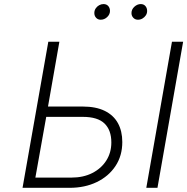

<svg xmlns="http://www.w3.org/2000/svg" viewBox="-20 -900 898 920"><path d="M88 0 211.5 -700H264.5L210 -389.5H376.5Q439.5 -389.5 481.8 -368.8Q524 -348 545 -310Q566 -272 566 -219.5Q566 -153.5 533.2 -104.2Q500.5 -55 443.5 -27.5Q386.5 0 313.5 0ZM149.5 -49H321.5Q379.5 -49 422.5 -71Q465.5 -93 489.5 -131Q513.5 -169 513.5 -217.5Q513.5 -276.5 480.8 -308.2Q448 -340 377 -340H201.5ZM681 0 804 -700H857.5L734.5 0ZM641 -805.5Q627.5 -805.5 618.8 -814.8Q610 -824 610 -837.5Q610 -855 624 -867.8Q638 -880.5 654.5 -880.5Q668.5 -880.5 676.8 -871Q685 -861.5 685 -847.5Q685 -836 678.8 -826.5Q672.5 -817 662.5 -811.2Q652.5 -805.5 641 -805.5ZM462.5 -805.5Q449 -805.5 440.5 -814.8Q432 -824 432 -837.5Q432 -849.5 438.2 -859.2Q444.5 -869 454.8 -874.8Q465 -880.5 476 -880.5Q490.5 -880.5 498.8 -871Q507 -861.5 507 -847.5Q507 -831 493.5 -818.2Q480 -805.5 462.5 -805.5Z"/></svg>

Font: Overpass ExtraLight
Style: Italic
Weight: 250
Italic angle: -10°
Designer: Delve Withrington, Dave Bailey, Thomas Jockin
Foundry: Delve Fonts LLC
Version: Version 4.000